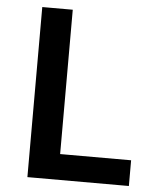

<svg xmlns="http://www.w3.org/2000/svg" viewBox="-52 -851 653 803"><g transform="rotate(5 275.0 -450.0)"><path d="M93 -93V-807H221V-201H519V-93Z"/></g></svg>

Font: Noto Sans Telugu UI SemiBold
Style: Regular
Weight: 600
Designer: Jelle Bosma - Monotype Design Team
Foundry: Monotype Imaging Inc.
Version: Version 2.005; ttfautohint (v1.8.4.7-5d5b)